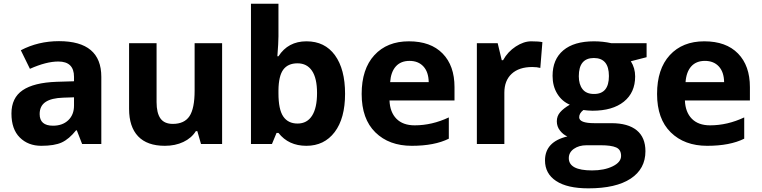

<svg xmlns="http://www.w3.org/2000/svg" viewBox="-20 -780 4125 1040"><path d="M194.8 -162.1Q194.8 -99.1 267.1 -99.1Q318.8 -99.1 349.9 -128.9Q380.9 -158.7 380.9 -208V-252.9L323.2 -251Q258.3 -249 226.6 -227.5Q194.8 -206.1 194.8 -162.1ZM286.1 -336.9 380.9 -339.8V-363.8Q380.9 -446.8 295.9 -446.8Q230.5 -446.8 142.1 -407.2L92.8 -507.8Q187 -557.1 299.3 -557.1Q528.8 -557.1 528.8 -363.8V0H424.8L396 -74.2H392.1Q354.5 -26.9 314.7 -8.5Q274.9 9.8 203.6 9.8Q132.3 9.8 87.2 -35.2Q42 -80.1 42 -165Q42 -250 102.8 -291.3Q163.6 -332.5 286.1 -336.9Z M873 9.8Q776.9 9.8 728 -41.7Q679.2 -93.3 679.2 -189.9V-545.9H828.1V-227.1Q828.1 -168 849.1 -138.4Q870.1 -108.9 916 -108.9Q978.5 -108.9 1006.3 -150.6Q1034.2 -192.4 1034.2 -289.1V-545.9H1183.1V0H1068.8L1048.8 -69.8H1041Q1017.1 -31.7 973.1 -11Q929.2 9.8 873 9.8Z M1488.3 -291V-274.9Q1488.3 -187 1514.4 -148.9Q1540.5 -110.8 1591.8 -110.8Q1643.1 -110.8 1670.2 -153.1Q1697.3 -195.3 1697.3 -275.9Q1697.3 -356.4 1669.9 -396.7Q1642.6 -437 1591.3 -437Q1540 -437 1514.6 -403.1Q1489.3 -369.1 1488.3 -291ZM1488.3 -60.1H1478L1453.1 0H1339.4V-759.8H1488.3V-583Q1488.3 -549.3 1482.4 -475.1H1488.3Q1540.5 -556.2 1640.1 -556.2Q1739.7 -556.2 1794.4 -480.7Q1849.1 -405.3 1849.1 -272Q1849.1 -138.7 1792.7 -64.5Q1736.3 9.8 1639.6 9.8Q1543 9.8 1488.3 -60.1Z M2441.9 -308.1V-235.8H2089.8Q2092.3 -172.4 2127.4 -136.7Q2162.6 -101.1 2226.1 -101.1Q2319.8 -101.1 2411.1 -144V-28.8Q2333.5 9.8 2210.4 9.8Q2087.4 9.8 2013.2 -63Q1939 -135.7 1939 -271Q1939 -406.2 2007.8 -481.2Q2076.7 -556.2 2194.8 -556.2Q2313 -556.2 2377.4 -490.2Q2441.9 -424.3 2441.9 -308.1ZM2093.3 -335H2302.2Q2301.3 -390.1 2273.4 -420.2Q2245.6 -450.2 2198.2 -450.2Q2150.9 -450.2 2124 -420.2Q2097.2 -390.1 2093.3 -335Z M2918 -551.8 2906.7 -412.1Q2888.7 -417 2862.8 -417Q2791.5 -417 2751.7 -380.4Q2711.9 -343.8 2711.9 -277.8V0H2563V-545.9H2675.8L2697.8 -454.1H2705.1Q2730.5 -500 2773.7 -528.1Q2816.9 -556.2 2857.4 -556.2Q2897.9 -556.2 2918 -551.8Z M3197.3 -271Q3278.3 -270.5 3278.3 -368.2Q3278.3 -465.8 3196.8 -465.8Q3115.2 -465.8 3115.2 -367.2Q3115.2 -322.8 3135.5 -296.9Q3155.8 -271 3197.3 -271ZM3061 76.7Q3061 143.1 3187 143.1Q3253.4 143.1 3298.8 120.8Q3344.2 98.6 3344.2 64.5Q3344.2 30.3 3317.4 18.6Q3290.5 6.8 3234.4 6.8H3157.2Q3116.2 6.8 3088.6 26.1Q3061 45.4 3061 76.7ZM3197.3 -556.2Q3245.6 -556.2 3292 -545.9H3482.4V-470.2L3397 -448.2Q3420.4 -411.6 3420.4 -366.2Q3420.4 -278.3 3359.1 -229.2Q3297.9 -180.2 3189 -180.2L3162.1 -181.6L3140.1 -184.1Q3117.2 -166.5 3117.2 -145Q3117.2 -112.8 3199.2 -112.8H3292Q3381.8 -112.8 3429 -74.2Q3476.1 -35.6 3476.1 39.1Q3476.1 134.8 3396.2 187.5Q3316.4 240.2 3167 240.2Q3052.7 240.2 2992.4 200.4Q2932.1 160.6 2932.1 88.9Q2932.1 -12.2 3053.2 -41Q3030.3 -50.8 3013.2 -72.8Q2996.1 -94.7 2996.1 -123Q2996.1 -151.4 3014.2 -172.1Q3032.2 -192.9 3066.4 -212.9Q3023.4 -231.4 2998.3 -272.5Q2973.1 -313.5 2973.1 -369.1Q2973.1 -458.5 3031.2 -507.3Q3089.4 -556.2 3197.3 -556.2Z M4042 -308.1V-235.8H3689.9Q3692.4 -172.4 3727.5 -136.7Q3762.7 -101.1 3826.2 -101.1Q3919.9 -101.1 4011.2 -144V-28.8Q3933.6 9.8 3810.5 9.8Q3687.5 9.8 3613.3 -63Q3539.1 -135.7 3539.1 -271Q3539.1 -406.2 3607.9 -481.2Q3676.8 -556.2 3794.9 -556.2Q3913.1 -556.2 3977.5 -490.2Q4042 -424.3 4042 -308.1ZM3693.4 -335H3902.3Q3901.4 -390.1 3873.5 -420.2Q3845.7 -450.2 3798.3 -450.2Q3751 -450.2 3724.1 -420.2Q3697.3 -390.1 3693.4 -335Z"/></svg>

Font: OpenSans-Bold
Style: Bold
Weight: 700
Foundry: Ascender Corporation
Version: Version 1.10